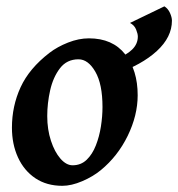

<svg xmlns="http://www.w3.org/2000/svg" viewBox="-20 -581 576 621"><path d="M425.3 -272.9Q425.3 -208 393.1 -141.8Q360.8 -75.7 306.2 -30.8Q280.8 -9.8 245.8 5.1Q210.9 20 181.6 20Q130.9 20 94.2 -4.6Q57.6 -29.3 38.1 -72Q18.6 -114.7 18.6 -168Q18.6 -237.8 46.6 -298.8Q74.7 -359.9 140.1 -410.2Q165.5 -429.7 200.2 -443.4Q234.9 -457 267.6 -457Q344.2 -457 384.8 -405.5Q425.3 -354 425.3 -272.9ZM311.5 -234.9Q311.5 -309.1 288.3 -349.1Q265.1 -389.2 233.9 -389.2Q196.3 -389.2 174.1 -360.4Q151.9 -331.5 142.3 -289.3Q132.8 -247.1 132.8 -205.6Q132.8 -162.1 144.8 -125.7Q156.7 -89.4 175.5 -67.9Q194.3 -46.4 214.8 -46.4Q241.7 -46.4 260.3 -64.2Q278.8 -82 290 -110.6Q301.3 -139.2 306.4 -171.9Q311.5 -204.6 311.5 -234.9ZM536.1 -514.2Q536.1 -460.9 487.3 -416Q438.5 -371.1 352.5 -341.3L353.5 -389.2Q388.2 -402.3 407 -420.4Q425.8 -438.5 425.8 -462.9Q425.8 -471.7 420.2 -485.6Q414.6 -499.5 400.4 -506.8L511.7 -560.5Q523.4 -553.2 529.8 -539.1Q536.1 -524.9 536.1 -514.2Z"/></svg>

Font: Gentium Plus
Style: Bold Italic
Weight: 700
Italic angle: -8°
Designer: Victor Gaultney, Annie Olsen, Iska Routamaa, Becca Hirsbrunner
Foundry: SIL International
Version: Version 6.101